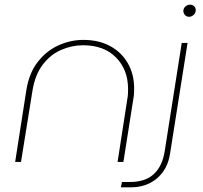

<svg xmlns="http://www.w3.org/2000/svg" viewBox="-20 -694 869 823"><path d="M45 0 93 -308Q105 -382 142.5 -429.5Q180 -477 231.5 -500Q283 -523 337 -523Q404 -523 453 -496Q502 -469 528.5 -422Q555 -375 555 -315Q555 -305 554.5 -294.5Q554 -284 552 -273L509 0H484L526 -271Q528 -282 528.5 -292Q529 -302 529 -312Q529 -395 477.5 -447.5Q426 -500 336 -500Q288 -500 242 -480Q196 -460 163 -416.5Q130 -373 119 -304L70 0ZM498 109 503 86H538Q603 86 639.5 52Q676 18 686 -46L759 -510H784L709 -36Q699 31 653.5 70Q608 109 540 109ZM791 -622Q780 -622 773 -629.5Q766 -637 766 -648Q766 -654 769.5 -660Q773 -666 780 -670Q787 -674 795 -674Q805 -674 812 -667.5Q819 -661 819 -651Q819 -641 814 -634.5Q809 -628 802.5 -625Q796 -622 791 -622Z"/></svg>

Font: MuseoModerno Thin Thin
Style: Italic
Weight: 250
Italic angle: -9°
Version: Version 1.003